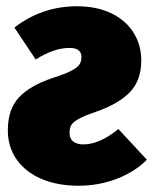

<svg xmlns="http://www.w3.org/2000/svg" viewBox="-20 -574 489 613"><path d="M431 -381Q431 -317 394.5 -279.5Q358 -242 286 -217Q248 -204 230.5 -194Q213 -184 207.5 -174.5Q202 -165 202 -150Q202 -132 213.5 -122.5Q225 -113 246 -113Q298 -113 358 -162L449 -64Q410 -25 352.5 -3Q295 19 231 19Q163 19 112 -3Q61 -25 33 -65Q5 -105 5 -158Q5 -225 40.5 -263Q76 -301 148 -325Q188 -338 207.5 -348Q227 -358 233.5 -368Q240 -378 240 -392Q240 -421 202 -421Q176 -421 148 -411Q120 -401 94 -384L26 -486Q114 -554 226 -554Q289 -554 335.5 -531.5Q382 -509 406.5 -469.5Q431 -430 431 -381Z"/></svg>

Font: Fira Sans Condensed Black
Style: Regular
Weight: 900
Width: 3
Designer: Carrois Corporate & Edenspiekermann AG
Foundry: Carrois Corporate GbR & Edenspiekermann AG
Version: Version 4.203